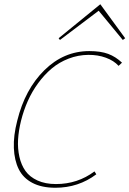

<svg xmlns="http://www.w3.org/2000/svg" viewBox="-20 -883 615 913"><path d="M429.2 -67.9 438 -54.2Q353 9.8 243.2 9.8Q178.2 9.8 134 -13.4Q89.8 -36.6 69.1 -78.6Q48.3 -120.6 45.9 -179.2Q43.5 -237.8 62 -309.1Q98.6 -458 190.9 -549.1Q283.2 -640.1 404.8 -640.1Q459 -640.1 494.6 -626.7Q530.3 -613.3 560.1 -585L543.9 -569.8Q521.5 -594.7 483.4 -608.6Q445.3 -622.6 399.9 -622.1Q351.1 -621.6 306.2 -604.2Q261.2 -586.9 226.1 -557.4Q190.9 -527.8 161.6 -487.8Q132.3 -447.8 112.3 -402.8Q92.3 -357.9 80.1 -309.1Q68.4 -261.7 65.9 -219Q63.5 -176.3 72.3 -137.2Q81.1 -98.1 101.3 -69.8Q121.6 -41.5 158.4 -24.7Q195.3 -7.8 246.1 -7.8Q349.1 -7.8 429.2 -67.9ZM457 -862.8 575.2 -701.2 564 -692.9 449.2 -832 265.1 -692.9 258.8 -701.2Z"/></svg>

Font: Sinkin Sans 100 Thin Italic
Style: Regular
Weight: 100
Italic angle: -112°
Designer: Keith Bates
Foundry: K-Type
Version: Sinkin Sans (version 1.0)  by Keith Bates   •   © 2014   www